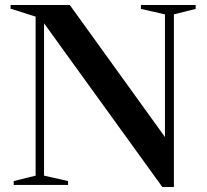

<svg xmlns="http://www.w3.org/2000/svg" viewBox="-20 -735 824 763"><path d="M121.5 -37V-669L22 -700.5V-715H257.5L635.5 -190.5V-678L540 -699.5V-715H757.5V-699.5L671 -678V8H625L155 -642.5V-37L250.5 -15.5V0H34.5V-15.5Z"/></svg>

Font: Newsreader Display Medium
Style: Regular
Weight: 500
Designer: Hugues Gentile
Foundry: Production Type
Version: Version 1.001